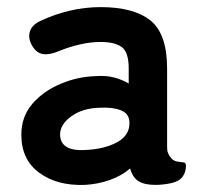

<svg xmlns="http://www.w3.org/2000/svg" viewBox="-20 -513 574 540"><path d="M219 7Q141 10 90.5 -27Q40 -64 40 -134Q40 -185 71 -221Q102 -257 151 -277.5Q200 -298 252 -299Q278 -301 301 -295Q324 -289 342 -278V-320Q342 -367 322 -381Q302 -395 263 -395Q235 -395 204.5 -388Q174 -381 145 -369Q119 -358 100.5 -361Q82 -364 70 -385Q58 -406 64.5 -425.5Q71 -445 98 -456Q134 -473 176.5 -483Q219 -493 263 -493Q356 -493 403 -455.5Q450 -418 450 -320V-99Q450 -89 452.5 -83Q455 -77 457 -74Q466 -61 476.5 -59Q487 -57 495 -56.5Q503 -56 503 -47Q503 -29 493.5 -16Q484 -3 462 2Q439 7 417 7Q386 7 369.5 -3.5Q353 -14 346 -39Q321 -18 288 -6.5Q255 5 219 7ZM217 -91Q273 -93 309.5 -113Q346 -133 344 -170Q343 -194 319.5 -203Q296 -212 261 -210Q212 -209 180 -185.5Q148 -162 149 -133Q151 -88 217 -91Z"/></svg>

Font: Zen Maru Gothic
Style: Bold
Weight: 700
Designer: Yoshimichi Ohira
Foundry: Positype
Version: Version 1.001